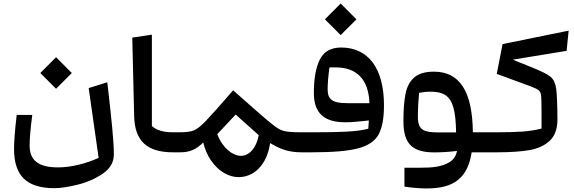

<svg xmlns="http://www.w3.org/2000/svg" viewBox="-20 -854 3273 1095"><path d="M591.8 -384.8 485.8 -351.6 542.5 46.4C464.8 81.5 381.3 100.6 311.5 100.6C198.2 100.6 148.9 60.1 148.9 -24.4C148.9 -63 153.8 -121.1 164.1 -198.7H75.2C68.8 -143.6 64.9 -102.1 63 -74.2C61 -46.4 60.1 -23.4 60.1 -4.4C60.1 148.4 132.3 219.2 290 219.2C323.2 219.2 366.7 212.9 420.9 199.7C475.1 186.5 523.4 165.5 565.9 136.7C608.4 107.9 629.4 70.8 629.4 26.4C629.4 -47.9 616.2 -170.9 595.2 -356.9ZM210 -437.5 299.8 -347.7 389.6 -437.5 299.8 -527.8Z M1009.8 14.6V-99.6H965.8C912.1 -99.6 872.1 -111.3 846.2 -135.3V-656.2L734.4 -639.6L745.1 -191.4C748.5 -50.3 817.9 14.6 965.8 14.6Z M965.8 -99.6V14.6H1010.3C1059.1 14.6 1098.1 -0.5 1139.2 -41.5C1148.4 -2 1163.6 33.2 1184.6 63C1226.6 123 1284.2 156.2 1340.8 156.2C1425.8 156.2 1502 89.8 1520.5 -38.1C1552.2 -18.6 1582 -4.9 1609.4 2.9C1636.2 10.7 1666 14.6 1697.8 14.6H1742.7V-99.6H1697.8C1654.3 -99.6 1624 -101.6 1606 -105.5C1587.9 -108.9 1568.8 -118.2 1549.3 -132.3C1529.8 -146.5 1494.6 -175.8 1443.8 -220.7L1309.6 -338.9C1232.9 -250.5 1180.7 -191.9 1153.3 -163.6C1126 -135.3 1103.5 -117.7 1085.9 -110.4C1068.4 -103 1041.5 -99.6 1005.4 -99.6ZM1455.6 -83C1441.9 -8.3 1399.9 34.7 1355 34.7C1306.6 34.7 1248.5 -10.3 1219.2 -88.9L1324.2 -200.7Z M2169.9 -252.9C2169.9 -463.4 2081.1 -583 1925.3 -583C1867.2 -583 1827.1 -560.1 1804.2 -514.6C1781.2 -469.2 1770 -405.3 1770 -323.2C1770 -210 1827.6 -156.7 1948.2 -156.7C1967.3 -156.7 1984.4 -157.2 1999.5 -158.7C2014.6 -160.2 2035.2 -162.1 2061.5 -164.6L2083.5 -167L2080.6 -120.1C2019.5 -102.5 1914.6 -99.6 1770.5 -99.6H1698.7L1699.2 14.6H1762.2C1877.9 14.6 1964.4 7.3 2021.5 -7.8C2078.1 -22.5 2117.2 -48.3 2138.2 -85.4C2159.2 -122.6 2169.9 -178.2 2169.9 -252.9ZM1833 -743.7 1922.9 -653.8 2012.7 -743.7 1922.9 -834ZM1962.9 -265.6C1876.5 -265.6 1848.6 -285.6 1848.6 -344.2C1848.6 -362.3 1849.6 -380.9 1851.1 -399.4C1852.5 -417.5 1855 -440.9 1858.9 -469.7H1894C2015.1 -469.7 2082.5 -400.4 2086.9 -265.6Z M2280.8 -161.1C2280.8 -36.6 2329.6 15.1 2456.1 15.1C2499.5 15.1 2543 12.2 2586.4 6.8C2581.1 35.6 2566.4 56.6 2543.5 70.8C2496.6 98.6 2444.3 102.5 2376.5 102.5H2286.6V210.4C2333.5 217.3 2376 220.7 2414.6 220.7C2568.8 220.7 2647.5 161.1 2669.9 14.6H2818.4V-99.6H2676.8C2674.3 -334 2601.1 -445.3 2454.6 -445.3C2404.8 -445.3 2367.2 -434.1 2342.3 -412.1C2317.4 -390.1 2300.8 -359.4 2293 -319.8C2284.7 -280.3 2280.8 -227.1 2280.8 -161.1ZM2363.3 -188C2363.3 -233.4 2365.7 -278.8 2370.1 -324.2C2397 -329.6 2413.1 -331.1 2438 -331.1C2473.6 -331.1 2502 -324.2 2522 -310.1C2562.5 -282.2 2579.6 -219.7 2581.1 -99.1H2470.7C2441.9 -99.1 2420.4 -102.1 2405.3 -107.4C2375 -118.2 2363.3 -141.1 2363.3 -188Z M2818.4 14.6C2892.1 14.6 2952.6 10.3 3000 2C3047.4 -6.3 3085.4 -23.9 3114.3 -50.3C3143.1 -76.7 3157.7 -115.7 3159.2 -167C3158.7 -257.3 3156.2 -318.4 3151.9 -349.1C3147.5 -379.9 3136.7 -401.9 3120.1 -416C3103 -430.2 3068.8 -447.3 3017.1 -468.3L2904.3 -513.7L3211.4 -564L3223.1 -679.2L2846.2 -602.5L2813 -432.6L3001.5 -363.3C3026.4 -354 3043 -346.2 3051.3 -339.8C3059.1 -333.5 3064 -324.2 3065.9 -311C3067.4 -297.9 3068.4 -270.5 3068.4 -229V-120.6C3031.7 -111.8 2995.1 -106 2959 -103.5C2922.4 -101.1 2875.5 -99.6 2818.4 -99.6H2774.4V14.6Z"/></svg>

Font: SG Kara
Style: Regular
Weight: 400
Designer: Damoon Khanjanzadeh
Version: Version 1.000